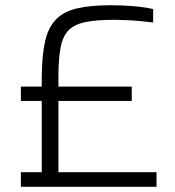

<svg xmlns="http://www.w3.org/2000/svg" viewBox="-20 -716 669 736"><path d="M60 0V-56H140V-329H60V-384H140V-423Q141 -505 153 -558Q165 -611 194.5 -641.5Q224 -672 276 -684Q328 -696 407 -696Q450 -696 495 -692Q540 -688 567 -681V-630Q542 -633 514.5 -635.5Q487 -638 461.5 -639Q436 -640 416 -640Q350 -640 308 -631.5Q266 -623 243.5 -600.5Q221 -578 212.5 -535Q204 -492 204 -423V-384H485V-329H204V-56H580V0Z"/></svg>

Font: Saira SemiExpanded Light
Style: Regular
Weight: 300
Width: 6
Designer: Hector Gatti with collaboration of the Omnibus-Type team
Foundry: Omnibus-Type
Version: Version 1.101